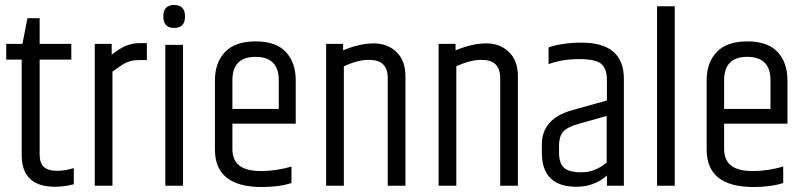

<svg xmlns="http://www.w3.org/2000/svg" viewBox="-20 -745 3231 770"><path d="M139 -672V-569H266V-506H139V-126Q139 -91 156 -75.5Q173 -60 208 -60Q243 -60 276 -71V-6Q236 4 201 4Q67 4 67 -123V-506H5V-569H70L90 -672Z M544 -572H569V-504H535Q499 -504 470 -485Q461 -479 431 -458V0H360V-569H428V-526Q431 -528 443.5 -537Q456 -546 458.5 -547.5Q461 -549 471.5 -555Q482 -561 487.5 -562.5Q493 -564 503 -567Q518 -572 544 -572Z M678.5 -633Q635 -633 635 -679Q635 -725 678.5 -725Q722 -725 722 -679Q722 -633 678.5 -633ZM643 -565H714V0H643Z M842 -145V-423Q842 -494 882.5 -536.5Q923 -579 1005 -579Q1087 -579 1126.5 -536.5Q1166 -494 1166 -423V-249H912V-148Q912 -103 940 -81Q968 -59 1027 -59Q1086 -59 1149 -77V-11Q1099 5 1030 5Q842 5 842 -145ZM912 -308H1098V-423Q1098 -517 1005 -517Q912 -517 912 -423Z M1356 -543Q1423 -571 1478.5 -571Q1534 -571 1570 -536.5Q1606 -502 1606 -439V0H1535V-432Q1535 -505 1461 -505Q1414 -505 1359 -479V0H1288V-569H1356Z M1807 -543Q1874 -571 1929.5 -571Q1985 -571 2021 -536.5Q2057 -502 2057 -439V0H1986V-432Q1986 -505 1912 -505Q1865 -505 1810 -479V0H1739V-569H1807Z M2222 -162V-132Q2222 -92 2241 -73Q2260 -54 2313 -54Q2366 -54 2413 -93V-280L2299 -248Q2254 -235 2238 -216Q2222 -197 2222 -162ZM2312 -574Q2482 -574 2482 -429V0H2414V-41Q2363 4 2292 4Q2153 4 2153 -133V-165Q2153 -269 2274 -303L2414 -342V-429Q2413 -470 2391 -489Q2369 -508 2302.5 -508Q2236 -508 2180 -488V-555Q2237 -574 2312 -574Z M2615 -720H2686V0H2615Z M2814 -145V-423Q2814 -494 2854.5 -536.5Q2895 -579 2977 -579Q3059 -579 3098.5 -536.5Q3138 -494 3138 -423V-249H2884V-148Q2884 -103 2912 -81Q2940 -59 2999 -59Q3058 -59 3121 -77V-11Q3071 5 3002 5Q2814 5 2814 -145ZM2884 -308H3070V-423Q3070 -517 2977 -517Q2884 -517 2884 -423Z"/></svg>

Font: Khand
Style: Regular
Weight: 400
Designer: Devanagari: Sanchit Sawaria, Jyotish Sonowal; Latin: Satya Rajpurohit
Foundry: Indian Type Foundry
Version: Version 1.100;PS 1.0;hotconv 1.0.78;makeotf.lib2.5.61930; tt